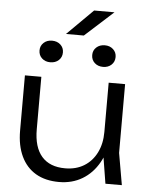

<svg xmlns="http://www.w3.org/2000/svg" viewBox="-63 -1008 832 1071"><g transform="rotate(5 353.5 -472.0)"><path d="M308 13Q231 13 177.5 -18.5Q124 -50 95.5 -110Q67 -170 67 -254V-563H159V-269Q159 -169 204 -117.5Q249 -66 335 -66Q396 -66 441 -93.5Q486 -121 511 -171Q536 -221 536 -287L572 -266Q566 -181 530.5 -118Q495 -55 438 -21Q381 13 308 13ZM567 0 536 -192V-563H628V-178L659 0ZM201 -648Q173 -648 154.5 -665Q136 -682 136 -709Q136 -735 154.5 -752Q173 -769 201 -769Q230 -769 248.5 -752Q267 -735 267 -709Q267 -682 248.5 -665Q230 -648 201 -648ZM497 -648Q468 -648 449.5 -665Q431 -682 431 -709Q431 -735 449.5 -752Q468 -769 497 -769Q525 -769 543.5 -752Q562 -735 562 -709Q562 -682 543.5 -665Q525 -648 497 -648ZM420 -957H534L375 -813H275Z"/></g></svg>

Font: Unbounded Light
Style: Regular
Weight: 300
Designer: Luke Prowse, Jean-Baptiste Morizot, Fátima Lázaro, Florian Runge
Foundry: NaN
Version: Version 1.700